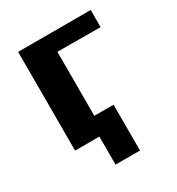

<svg xmlns="http://www.w3.org/2000/svg" viewBox="-150 -566 731 795"><g transform="rotate(-30 215.5 -169.0)"><path d="M55 0V-472H402V-390Q368 -390 299 -390.5Q230 -391 196 -391V-85H288V134H171V0Z"/></g></svg>

Font: Coval
Style: Heavy
Weight: 900
Foundry: Context Ltd
Version: Version 001.000